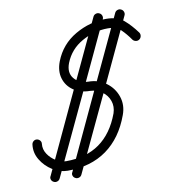

<svg xmlns="http://www.w3.org/2000/svg" viewBox="-70 -619 614 696"><g transform="rotate(-10 237.5 -271.0)"><path d="M421 -557Q428 -554 430.5 -547Q433 -540 430 -534Q366 -398 303 -263Q240 -128 176 7Q176 7 176 7Q176 7 176 7Q173 14 166 16.5Q159 19 153 16Q146 13 143.5 6Q141 -1 145 -7Q208 -143 271.5 -278Q335 -413 398 -548Q401 -555 408 -557.5Q415 -560 421 -557ZM318 -548Q321 -555 328 -557.5Q335 -560 341 -557Q348 -554 350.5 -547Q353 -540 350 -534Q286 -398 223 -263Q160 -128 96 7Q96 7 96 7Q96 7 96 7Q93 14 86 16.5Q79 19 73 16Q66 13 63.5 6Q61 -1 65 -7Q128 -143 191.5 -278Q255 -413 318 -548Q318 -548 318 -548Q318 -548 318 -548ZM472 -463Q476 -457 474.5 -449.5Q473 -442 467 -438Q461 -434 454 -435.5Q447 -437 443 -442Q427 -465 410 -481.5Q393 -498 362 -498Q312 -498 266.5 -472.5Q221 -447 202 -399Q189 -365 207 -343Q225 -321 259 -320Q296 -320 324 -299.5Q352 -279 363 -246.5Q374 -214 361 -179Q332 -99 273.5 -57Q215 -15 130 -15Q101 -15 74.5 -31.5Q48 -48 32 -74.5Q16 -101 20 -131Q20 -131 20 -131Q20 -131 20 -131Q21 -138 26.5 -142.5Q32 -147 39 -146Q46 -145 50.5 -139.5Q55 -134 54 -127Q52 -107 63.5 -89.5Q75 -72 93.5 -61Q112 -50 130 -50Q277 -50 329 -191Q337 -215 329.5 -236.5Q322 -258 303 -271.5Q284 -285 259 -286Q224 -286 199 -303Q174 -320 165.5 -348.5Q157 -377 170 -411Q193 -470 247.5 -501.5Q302 -533 362 -533Q403 -533 426.5 -513Q450 -493 472 -463Q472 -463 472 -463Q472 -463 472 -463Z"/></g></svg>

Font: FRB American Cursive
Style: Italic
Weight: 400
Italic angle: -25°
Version: Version 2.0;Modular Font Editor K font №1